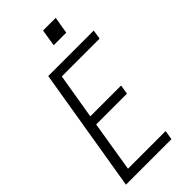

<svg xmlns="http://www.w3.org/2000/svg" viewBox="-286 -1003 1071 1071"><g transform="rotate(-45 250.0 -467.5)"><path d="M18 0 140 -735H499L490 -680H192L147 -410H390L381 -355H138L89 -55H386L377 0ZM382 -835H283L299 -935H399Z"/></g></svg>

Font: Iosevka SS04 Light Oblique
Style: Regular
Weight: 300
Italic angle: -9°
Monospace: yes
Designer: Belleve Invis
Foundry: Belleve Invis
Version: Version 19.0.0; ttfautohint (v1.8.4)